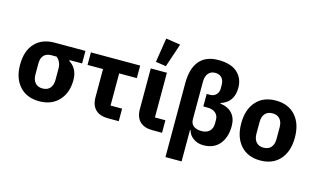

<svg xmlns="http://www.w3.org/2000/svg" viewBox="-112 -1158 2815 1701"><g transform="rotate(15 1295.5 -308.0)"><path d="M564 -410H449V-402Q528 -353 528 -247Q528 -131 462 -59.5Q396 12 282 12Q167 12 101.5 -61Q36 -134 36 -257Q36 -384 101 -454.5Q166 -525 282 -525H564ZM330 -410H282Q238 -410 214 -384.5Q190 -359 190 -310V-209Q190 -160 214 -132.5Q238 -105 282 -105Q326 -105 350 -132.5Q374 -160 374 -209V-310Q374 -375 330 -410Z M1010 0H912Q836 0 796 -39Q756 -78 756 -153V-410H614V-525H1066V-410H904V-115H1010Z M1360 -796 1287 -579 1192 -593 1227 -816ZM1407 -115V0H1319Q1243 0 1203 -39Q1163 -78 1163 -153V-525H1311V-115Z M1492 200V-478Q1492 -612 1550.5 -682Q1609 -752 1724 -752Q1841 -752 1899 -698.5Q1957 -645 1957 -560Q1957 -426 1839 -389V-384Q1910 -375 1949 -332Q1988 -289 1988 -217Q1988 -114 1936 -51Q1884 12 1788 12Q1735 12 1695.5 -16Q1656 -44 1645 -88H1640V200ZM1700 -320V-435H1733Q1765 -435 1786.5 -457Q1808 -479 1808 -514V-544Q1808 -586 1787 -610.5Q1766 -635 1724 -635Q1686 -635 1663 -607.5Q1640 -580 1640 -531V-185Q1640 -147 1666.5 -126Q1693 -105 1739 -105Q1786 -105 1812.5 -130Q1839 -155 1839 -200V-234Q1839 -274 1812 -297Q1785 -320 1739 -320Z M2489.5 -62Q2424 12 2309 12Q2194 12 2128.5 -62Q2063 -136 2063 -263Q2063 -390 2128.5 -463.5Q2194 -537 2309 -537Q2424 -537 2489.5 -463.5Q2555 -390 2555 -263Q2555 -136 2489.5 -62ZM2401 -209V-316Q2401 -365 2377 -392.5Q2353 -420 2309 -420Q2265 -420 2241 -392.5Q2217 -365 2217 -316V-209Q2217 -160 2241 -132.5Q2265 -105 2309 -105Q2353 -105 2377 -132.5Q2401 -160 2401 -209Z"/></g></svg>

Font: Aneliza
Style: Bold
Weight: 700
Designer: Mike Abbink, Paul van der Laan, Pieter van Rosmalen
Foundry: Bold Monday
Version: Version 3.0